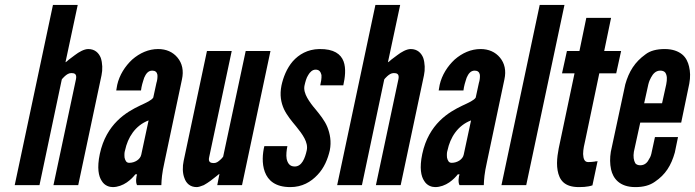

<svg xmlns="http://www.w3.org/2000/svg" viewBox="-20 -755 2834 783"><path d="M141 0H40L196 -735H297L247 -501C249 -502 254 -505 261 -512C268 -517 276 -523 285 -530C302 -543 323 -555 340 -555C367 -555 383 -539 391 -519C398 -498 399 -471 394 -448L299 0H198L290 -433C294 -454 283 -457 271 -457C260 -457 252 -451 244 -444C242 -442 240 -440 238 -438C236 -436 234 -434 232 -431Z M618 -417C621 -426 623 -439 622 -450C620 -461 613 -467 601 -467C584 -467 575 -454 568 -438C565 -430 563 -421 560 -412C559 -407 558 -403 557 -399C556 -394 556 -390 555 -386H454L458 -409C467 -449 490 -485 519 -512C550 -539 586 -555 625 -555C658 -555 685 -543 704 -520C723 -497 730 -467 722 -431L651 -95C640 -46 639 -24 638 0H539C532 -11 536 -37 539 -44H532C525 -35 513 -22 497 -11C481 0 460 8 440 8C427 8 407 3 395 -17C382 -36 375 -70 387 -127C400 -188 427 -231 458 -262C489 -293 523 -311 550 -324C578 -337 598 -346 605 -357ZM586 -264C531 -243 501 -194 490 -142C487 -133 487 -123 488 -112C491 -100 495 -91 507 -91C530 -91 552 -105 556 -124Z M982 -547H1083L967 0H866L875 -46C873 -45 869 -42 862 -36C847 -24 831 -11 811 0C799 5 789 8 782 8C755 8 739 -8 732 -29C724 -49 724 -76 729 -99L824 -547H925L833 -114C828 -93 840 -90 852 -90C863 -90 870 -96 878 -103C882 -106 886 -111 890 -116Z M1286 -407C1289 -420 1292 -436 1291 -449C1288 -461 1283 -471 1267 -471C1254 -471 1244 -461 1237 -449C1229 -437 1225 -420 1222 -407C1218 -390 1224 -372 1233 -356C1242 -340 1254 -324 1267 -309C1284 -288 1304 -264 1315 -237C1326 -209 1332 -178 1325 -142C1317 -107 1302 -70 1275 -42C1248 -13 1212 8 1164 8C1103 8 1073 -19 1060 -54C1047 -89 1051 -130 1058 -159H1152C1149 -144 1146 -123 1149 -107C1153 -90 1161 -76 1182 -76C1211 -76 1224 -110 1231 -142C1238 -175 1213 -208 1188 -239C1169 -262 1151 -283 1138 -310C1126 -337 1120 -367 1128 -407C1135 -439 1149 -476 1174 -505C1199 -533 1234 -554 1282 -555C1342 -556 1370 -534 1381 -505C1392 -476 1387 -438 1380 -407Z M1456 0H1355L1511 -735H1612L1562 -501C1564 -502 1569 -505 1576 -512C1583 -517 1591 -523 1600 -530C1617 -543 1638 -555 1655 -555C1682 -555 1698 -539 1706 -519C1713 -498 1714 -471 1709 -448L1614 0H1513L1605 -433C1609 -454 1598 -457 1586 -457C1575 -457 1567 -451 1559 -444C1557 -442 1555 -440 1553 -438C1551 -436 1549 -434 1547 -431Z M1933 -417C1936 -426 1938 -439 1937 -450C1935 -461 1928 -467 1916 -467C1899 -467 1890 -454 1883 -438C1880 -430 1878 -421 1875 -412C1874 -407 1873 -403 1872 -399C1871 -394 1871 -390 1870 -386H1769L1773 -409C1782 -449 1805 -485 1834 -512C1865 -539 1901 -555 1940 -555C1973 -555 2000 -543 2019 -520C2038 -497 2045 -467 2037 -431L1966 -95C1955 -46 1954 -24 1953 0H1854C1847 -11 1851 -37 1854 -44H1847C1840 -35 1828 -22 1812 -11C1796 0 1775 8 1755 8C1742 8 1722 3 1710 -17C1697 -36 1690 -70 1702 -127C1715 -188 1742 -231 1773 -262C1804 -293 1838 -311 1865 -324C1893 -337 1913 -346 1920 -357ZM1901 -264C1846 -243 1816 -194 1805 -142C1802 -133 1802 -123 1803 -112C1806 -100 1810 -91 1822 -91C1845 -91 1867 -105 1871 -124Z M2025 0 2181 -735H2282L2126 0Z M2472 -682 2444 -547H2513L2493 -456H2424L2367 -184C2363 -167 2358 -146 2358 -127C2359 -108 2363 -94 2379 -94C2387 -94 2398 -95 2405 -96C2407 -97 2409 -97 2411 -97C2413 -97 2415 -97 2417 -98L2396 1C2393 2 2391 2 2389 3C2386 4 2383 4 2380 5C2370 7 2357 8 2341 8C2281 8 2261 -21 2254 -60C2247 -99 2257 -144 2264 -176L2323 -456H2272L2292 -547H2343L2371 -682Z M2745 -196 2732 -133C2717 -80 2694 -43 2651 -14C2630 1 2604 8 2571 8C2506 8 2480 -28 2472 -64C2467 -87 2467 -111 2471 -136L2530 -411C2545 -464 2569 -502 2612 -533C2631 -548 2658 -555 2691 -555C2723 -555 2746 -546 2762 -533C2778 -520 2786 -501 2790 -484C2795 -463 2796 -441 2791 -414L2758 -255H2591L2565 -136C2562 -117 2564 -101 2571 -89C2575 -84 2582 -81 2591 -81C2610 -81 2621 -93 2628 -108C2633 -115 2636 -125 2638 -136L2651 -196ZM2607 -334H2680L2697 -411C2701 -432 2701 -447 2693 -459C2689 -464 2682 -467 2673 -467C2654 -467 2643 -454 2635 -439C2631 -432 2627 -423 2624 -411Z"/></svg>

Font: League Gothic Italic
Style: Regular
Weight: 400
Designer: Tyler Finck
Foundry: The League of Moveable Type
Version: Version 1.001;PS 001.001;hotconv 1.0.56;makeotf.lib2.0.21325